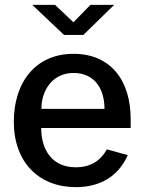

<svg xmlns="http://www.w3.org/2000/svg" viewBox="-20 -762 599 792"><path d="M519 -234V-271C519 -431 436 -540 283 -540C128 -540 37 -424 37 -260C37 -91 142 10 293 10C392 10 468 -34 507 -122L421 -146C394 -98 353 -72 292 -72C199 -72 150 -139 150 -234ZM283 -670 207 -742H113L244 -618H324L451 -742H353ZM151 -313C150 -385 194 -461 283 -461C371 -461 411 -395 411 -313Z"/></svg>

Font: Cheyenne Sans Medium
Style: Regular
Weight: 500
Designer: The Public Sans project authors (U.S. Web Design System), Libre Franklin designed by Pablo Impallari and Rodrigo Fuenzal
Foundry: The Cheyenne Sans Project Authors
Version: Version 2.007